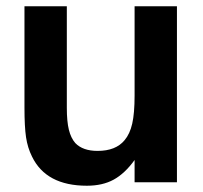

<svg xmlns="http://www.w3.org/2000/svg" viewBox="-20 -581 646 612"><path d="M82 -82Q68 -110 63 -143.5Q58 -177 58 -238V-561H193V-237Q193 -194 199.5 -167.5Q206 -141 220 -125Q244 -100 291 -100Q349 -100 377 -134Q394 -154 401.5 -187Q409 -220 409 -276V-561H544V0H409V-71Q378 -28 342.5 -8.5Q307 11 257 11Q127 11 82 -82Z"/></svg>

Font: Open Sauce One
Style: Bold
Weight: 700
Designer: Alfredo Marco Pradil
Foundry: Creative Sauce Fz LLC
Version: Version 1.477